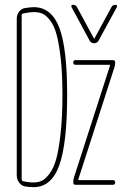

<svg xmlns="http://www.w3.org/2000/svg" viewBox="-20 -770 540 800"><path d="M353.5 -600.6 278.3 -740.2Q274.4 -750 284.2 -750Q295.9 -750 300.8 -740.2L371.1 -610.4Q371.1 -609.4 372.1 -609.4Q374 -609.4 374 -610.4L444.3 -740.2Q449.2 -750 460.9 -750Q470.7 -750 466.8 -740.2L390.6 -600.6Q384.8 -589.8 372.1 -589.8Q359.4 -589.8 353.5 -600.6ZM288.1 -30.3 438.5 -497.1V-499Q438.5 -500 436.5 -500H294.9Q285.2 -500 285.2 -509.8Q285.2 -519.5 294.9 -519.5H450.2Q460 -519.5 460 -509.8Q460 -499 457 -490.2L306.6 -23.4V-21.5Q306.6 -20.5 307.6 -19.5H450.2Q460 -19.5 460 -9.8Q460 0 450.2 0H294.9Q285.2 0 285.2 -9.8Q285.2 -21.5 288.1 -30.3ZM70.3 -708V-22.5Q70.3 -17.6 74.2 -15.6Q96.7 -9.8 120.1 -9.8Q138.7 -9.8 153.8 -16.6Q168.9 -23.4 186 -45.9Q203.1 -68.4 213.9 -106Q224.6 -143.6 232.4 -212.9Q240.2 -282.2 240.2 -375Q240.2 -462.9 232.9 -526.9Q225.6 -590.8 215.3 -627.4Q205.1 -664.1 188.5 -685.5Q171.9 -707 156.2 -713.4Q140.6 -719.7 120.1 -719.7Q104.5 -719.7 76.2 -713.9Q70.3 -711.9 70.3 -708ZM84 6.8Q69.3 3.9 59.6 -9.3Q49.8 -22.5 49.8 -38.1V-692.4Q49.8 -708 59.1 -720.7Q68.4 -733.4 83 -736.3Q109.4 -740.2 120.1 -740.2Q194.3 -740.2 227.1 -654.8Q259.8 -569.3 259.8 -375Q259.8 -172.9 227.1 -81.5Q194.3 9.8 120.1 9.8Q101.6 9.8 84 6.8Z"/></svg>

Font: Rounded Mgen+ 1mn thin
Style: Regular
Weight: 100
Designer: [Source Han Sans]
Ryoko NISHIZUKA  (kana & ideographs); Paul D. Hunt (Latin, Greek & Cyrillic); Wenlong ZHANG  (bopomofo
Version: Version 1.059.20150602